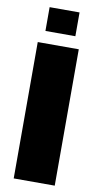

<svg xmlns="http://www.w3.org/2000/svg" viewBox="-96 -911 491 954"><g transform="rotate(10 149.0 -434.5)"><path d="M46 0V-688H253V0ZM74 -749V-869H225V-749Z"/></g></svg>

Font: Saira SemiCondensed Black
Style: Regular
Weight: 900
Width: 4
Designer: Hector Gatti with collaboration of the Omnibus-Type team
Foundry: Omnibus-Type
Version: Version 1.101